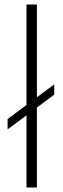

<svg xmlns="http://www.w3.org/2000/svg" viewBox="-20 -828 280 848"><path d="M97 0V-318.5L13.5 -256.5V-302L97 -364.5V-808H143V-398.5L219.5 -455.5V-410L143 -353V0Z"/></svg>

Font: Encode Sans Exp XLt
Style: Regular
Weight: 200
Width: 7
Designer: Multiple Designers
Foundry: Impallari Type
Version: Version 3.002; ttfautohint (v1.8.3) -l 8 -r 50 -G 200 -x 14 